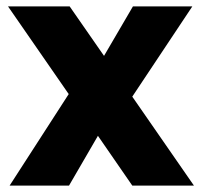

<svg xmlns="http://www.w3.org/2000/svg" viewBox="-20 -578 628 598"><path d="M584 0C584 0 392 -277 392 -277C392 -277 579 -558 579 -558C579 -558 394 -558 394 -558C394 -558 304 -404 304 -404C304 -404 197 -558 197 -558C197 -558 5 -558 5 -558C5 -558 194 -285 194 -285C194 -285 10 0 10 0C10 0 195 0 195 0C195 0 285 -155 285 -155C285 -155 392 0 392 0C392 0 584 0 584 0Z"/></svg>

Font: Girnar Poppins
Style: Bold
Weight: 500
Designer: Ninad Kale (Devanagari), Jonny Pinhorn (Latin)
Foundry: Indian Type Foundry
Version: ""